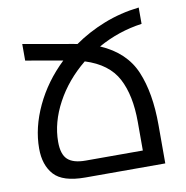

<svg xmlns="http://www.w3.org/2000/svg" viewBox="-81 -801 850 879"><g transform="rotate(-10 344.0 -362.0)"><path d="M617 -179V0H245Q141 0 100.5 -45Q60 -90 60 -167Q60 -264 107 -364Q154 -464 239 -545L67 -575V-652L301 -611Q309 -610 316 -608Q380 -653 457 -683.5Q534 -714 621 -724V-648Q512 -633 416 -579Q532 -529 574.5 -428.5Q617 -328 617 -179ZM260 -76H526V-209Q526 -333 484.5 -411.5Q443 -490 335 -524Q249 -454 200 -363Q151 -272 151 -182Q151 -124 177 -100Q203 -76 260 -76Z"/></g></svg>

Font: Noto Sans Armenian
Style: Regular
Weight: 400
Designer: Monotype Design Team
Foundry: Monotype Imaging Inc.
Version: Version 2.040;GOOG;noto-fonts:20170220:a8a215d2e889